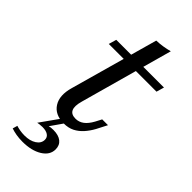

<svg xmlns="http://www.w3.org/2000/svg" viewBox="-238 -600 849 849"><g transform="rotate(45 186.5 -175.5)"><path d="M171 11.3Q116.1 11.3 92.3 -26.2Q68.5 -63.7 86.3 -125L201.6 -537.1Q222.6 -537.9 242.7 -541.1Q262.9 -544.4 280.6 -549.2L159.7 -113.7Q149.2 -76.6 157.7 -58.5Q166.1 -40.3 193.5 -40.3Q214.5 -40.3 231.9 -53.2Q249.2 -66.1 263.7 -92.7L279 -121.8H315.3L289.5 -71.8Q276.6 -48.4 259.7 -29.4Q242.7 -10.5 221.4 0.4Q200 11.3 171 11.3ZM63.7 -378.2 74.2 -414.5H372.6L362.1 -378.2ZM99.2 197.6Q78.2 197.6 59.7 194.4Q41.1 191.1 27.4 186.3L33.9 163.7Q43.5 166.9 57.7 169.4Q71.8 171.8 86.3 171.8Q120.2 171.8 141.9 157.7Q163.7 143.5 163.7 121Q163.7 105.6 151.2 97.2Q138.7 88.7 116.1 88.7Q106.5 88.7 98.4 89.9Q90.3 91.1 86.3 91.9L151.6 0H179.8L133.1 66.9Q137.9 65.3 144 64.5Q150 63.7 159.7 63.7Q191.9 63.7 209.7 77.8Q227.4 91.9 227.4 117.7Q227.4 153.2 191.5 175.4Q155.6 197.6 99.2 197.6Z"/></g></svg>

Font: Playfair 9pt
Style: Italic
Weight: 400
Italic angle: -15.6°
Designer: Claus Eggers Sørensen
Foundry: Claus Eggers Sørensen
Version: Version 2.001;gftools[0.9.30]